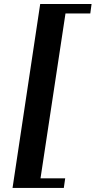

<svg xmlns="http://www.w3.org/2000/svg" viewBox="-20 -776 473 949"><path d="M42 152.8 178.7 -756.3H432.6L426.3 -709.5H303.7L180.2 105.5H302.2L295.4 152.8Z"/></svg>

Font: Gelasio SemiBold
Style: Italic
Weight: 600
Italic angle: -8.5°
Designer: Eben Sorkin
Foundry: Eben Sorkin
Version: Version 1.008